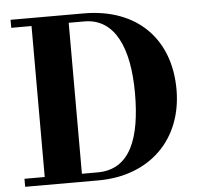

<svg xmlns="http://www.w3.org/2000/svg" viewBox="-53 -805 895 859"><g transform="rotate(-5 394.5 -375.0)"><path d="M354 0C585 0 738 -150 738 -375C738 -600 595 -750 354 -750H25.5V-714H116.5V-36H25.5V0ZM354 -714C492 -714 551.5 -575 551.5 -375C551.5 -175 502 -36 354 -36H283.5V-714Z"/></g></svg>

Font: Bodoni* 06
Style: Bold
Weight: 700
Version: Version 2.2